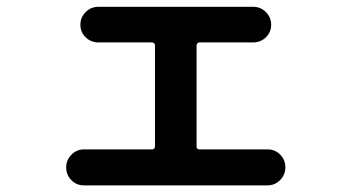

<svg xmlns="http://www.w3.org/2000/svg" viewBox="-20 -564 1040 568"><path d="M228.5 -15.6Q206.1 -15.6 190.9 -31.2Q175.8 -46.9 175.8 -68.8Q175.8 -90.8 191.4 -106.4Q207 -122.1 228.5 -122.1H429.7Q437.5 -122.1 438.5 -129.9V-429.7Q438.5 -437.5 429.7 -438.5H271.5Q249 -438.5 233.4 -453.6Q217.8 -468.8 217.8 -490.7Q217.8 -512.7 233.4 -528.3Q249 -543.9 271.5 -543.9H728.5Q751 -543.9 766.6 -528.3Q782.2 -512.7 782.2 -490.7Q782.2 -468.8 766.6 -453.6Q751 -438.5 728.5 -438.5H570.3Q562.5 -438.5 561.5 -429.7V-129.9Q561.5 -122.1 570.3 -122.1H771.5Q793.9 -122.1 809.1 -106.4Q824.2 -90.8 824.2 -68.8Q824.2 -46.9 808.6 -31.2Q793 -15.6 771.5 -15.6Z"/></svg>

Font: Rounded Mgen+ 2m bold
Style: Bold
Weight: 700
Designer: [Source Han Sans]
Ryoko NISHIZUKA  (kana & ideographs); Paul D. Hunt (Latin, Greek & Cyrillic); Wenlong ZHANG  (bopomofo
Version: Version 1.059.20150602